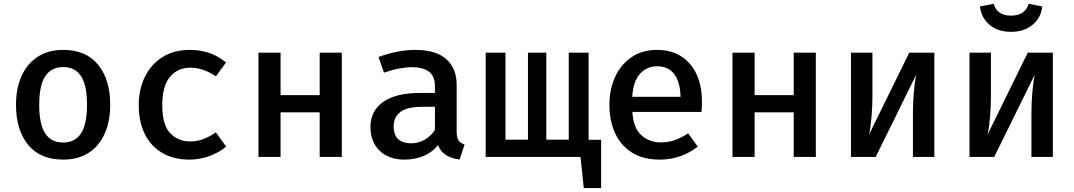

<svg xmlns="http://www.w3.org/2000/svg" viewBox="-20 -815 5578 997"><path d="M308.2 -555.9Q427.2 -555.9 489.7 -478.5Q552.3 -401 552.3 -271.8Q552.3 -185.6 523.8 -121.5Q495.4 -57.4 440.8 -21.8Q386.2 13.8 307.7 13.8Q189.2 13.8 126.2 -62.8Q63.1 -139.5 63.1 -270.8Q63.1 -354.9 91.5 -419.2Q120 -483.6 174.9 -519.7Q229.7 -555.9 308.2 -555.9ZM308.2 -466.7Q246.2 -466.7 214.9 -419.2Q183.6 -371.8 183.6 -270.8Q183.6 -169.7 214.6 -122.3Q245.6 -74.9 307.7 -74.9Q369.7 -74.9 400.8 -122.6Q431.8 -170.3 431.8 -271.8Q431.8 -371.8 401 -419.2Q370.3 -466.7 308.2 -466.7Z M967.7 -80.5Q1005.6 -80.5 1038.5 -93.8Q1071.3 -107.2 1101 -127.7L1154.4 -53.8Q1119 -23.6 1068.5 -4.9Q1017.9 13.8 964.1 13.8Q881 13.8 821.8 -21.3Q762.6 -56.4 731.5 -119.7Q700.5 -183.1 700.5 -268.2Q700.5 -350.8 732.1 -415.6Q763.6 -480.5 823.1 -518.2Q882.6 -555.9 966.2 -555.9Q1074.9 -555.9 1153.8 -490.8L1101 -418.5Q1069.2 -440.5 1035.9 -452.1Q1002.6 -463.6 968.2 -463.6Q903.6 -463.6 863.1 -416.4Q822.6 -369.2 822.6 -268.2Q822.6 -166.7 863.6 -123.6Q904.6 -80.5 967.7 -80.5Z M1640 0V-231.8H1436.9V0H1322.1V-541.5H1436.9V-321H1640V-541.5H1754.9V0Z M2351.3 -132.8Q2351.3 -100.5 2361 -86.2Q2370.8 -71.8 2392.3 -64.6L2366.7 13.3Q2326.7 8.7 2297.7 -8.7Q2268.7 -26.2 2254.4 -61.5Q2224.6 -23.6 2179 -4.9Q2133.3 13.8 2081.5 13.8Q1999 13.8 1951.3 -32.6Q1903.6 -79 1903.6 -154.4Q1903.6 -240 1970.3 -286.2Q2036.9 -332.3 2161 -332.3H2238.5V-367.7Q2238.5 -420.5 2206.7 -443.3Q2174.9 -466.2 2117.9 -466.2Q2091.3 -466.2 2053.3 -459.2Q2015.4 -452.3 1973.8 -437.9L1945.6 -519Q1996.4 -537.9 2045.1 -546.9Q2093.8 -555.9 2135.4 -555.9Q2244.1 -555.9 2297.7 -507.7Q2351.3 -459.5 2351.3 -374.4ZM2116.4 -70.8Q2151.3 -70.8 2184.6 -89.2Q2217.9 -107.7 2238.5 -141V-260.5H2174.9Q2093.8 -260.5 2059 -233.6Q2024.1 -206.7 2024.1 -159.5Q2024.1 -70.8 2116.4 -70.8Z M3101.5 -89.2V161.5H3011.3L2994.4 0H2502.1V-541.5H2604.6V-89.7H2721.5V-541.5H2816.9V-89.7H2933.3V-541.5H3036.4V-89.2Z M3263.6 -233.8Q3268.7 -150.3 3310.5 -112.8Q3352.3 -75.4 3411.3 -75.4Q3450.8 -75.4 3484.9 -87.7Q3519 -100 3553.3 -122.6L3603.1 -53.8Q3565.1 -23.1 3514.4 -4.6Q3463.6 13.8 3405.6 13.8Q3321 13.8 3262.8 -22.1Q3204.6 -57.9 3174.6 -122.1Q3144.6 -186.2 3144.6 -270.3Q3144.6 -351.8 3174.4 -416.2Q3204.1 -480.5 3259.5 -518.2Q3314.9 -555.9 3391.8 -555.9Q3499.5 -555.9 3562.3 -483.6Q3625.1 -411.3 3625.1 -285.1Q3625.1 -271.3 3624.4 -257.7Q3623.6 -244.1 3622.6 -233.8ZM3392.8 -470.8Q3339 -470.8 3303.6 -432.3Q3268.2 -393.8 3263.1 -312.3H3513.8Q3512.3 -388.7 3481.3 -429.7Q3450.3 -470.8 3392.8 -470.8Z M4101.5 0V-231.8H3898.5V0H3783.6V-541.5H3898.5V-321H4101.5V-541.5H4216.4V0Z M4831.8 -541.5V0H4720.5V-222.6Q4720.5 -281.5 4725.1 -334.1Q4729.7 -386.7 4737.4 -426.7L4527.2 0H4399V-541.5H4510.3V-318.5Q4510.3 -262.6 4505.6 -208.5Q4501 -154.4 4492.8 -116.4L4701.5 -541.5Z M5447.2 -541.5V0H5335.9V-222.6Q5335.9 -281.5 5340.5 -334.1Q5345.1 -386.7 5352.8 -426.7L5142.6 0H5014.4V-541.5H5125.6V-318.5Q5125.6 -262.6 5121 -208.5Q5116.4 -154.4 5108.2 -116.4L5316.9 -541.5ZM5229.7 -649.7Q5161 -649.7 5117.9 -686.7Q5074.9 -723.6 5068.7 -781.5L5139.5 -795.4Q5157.9 -733.8 5229.7 -733.8Q5303.1 -733.8 5321.5 -795.4L5392.3 -781.5Q5386.2 -723.6 5342.3 -686.7Q5298.5 -649.7 5229.7 -649.7Z"/></svg>

Font: Fira Code Medium
Style: Regular
Weight: 500
Designer: Carrois Corporate, Edenspiekermann AG, Nikita Prokopov
Foundry: Carrois Corporate, Edenspiekermann AG, Nikita Prokopov
Version: Version 6.002